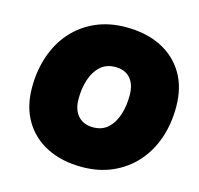

<svg xmlns="http://www.w3.org/2000/svg" viewBox="-105 -826 985 950"><g transform="rotate(15 387.5 -351.5)"><path d="M393 11Q291 11 215 -27Q139 -65 96.5 -136Q54 -207 54 -306Q54 -393 79.5 -467.5Q105 -542 153.5 -597Q202 -652 271.5 -683Q341 -714 428 -714Q531 -714 607 -676Q683 -638 725.5 -567Q768 -496 768 -396Q768 -309 742.5 -235Q717 -161 668 -106Q619 -51 549.5 -20Q480 11 393 11ZM397 -193Q443 -193 472.5 -220.5Q502 -248 516.5 -293Q531 -338 531 -392Q531 -448 504 -479Q477 -510 427 -510Q381 -510 351 -483Q321 -456 306 -410.5Q291 -365 291 -311Q291 -255 319 -224Q347 -193 397 -193Z"/></g></svg>

Font: Prodigy Sans Black
Style: Italic
Weight: 900
Italic angle: -13°
Designer: Wei Huang
Foundry: Wei Huang
Version: Version 1.003; ttfautohint (v1.8.3)